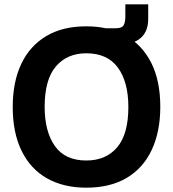

<svg xmlns="http://www.w3.org/2000/svg" viewBox="-20 -860 802 890"><path d="M380 10Q275 10 198.5 -33Q122 -76 80.5 -160Q39 -244 39 -364Q39 -480 78.5 -563.5Q118 -647 194 -692.5Q270 -738 380 -738Q485 -738 562 -695Q639 -652 681 -569Q723 -486 723 -365Q723 -250 683.5 -165.5Q644 -81 567.5 -35.5Q491 10 380 10ZM380 -116Q471 -116 523 -177Q575 -238 575 -364Q575 -480 526.5 -546.5Q478 -613 380 -613Q291 -613 239 -552Q187 -491 187 -365Q187 -250 234.5 -183Q282 -116 380 -116ZM460 -729H517Q545 -729 553 -743Q561 -757 561 -782V-840H667V-772Q667 -718 636.5 -688Q606 -658 556 -658H460Z"/></svg>

Font: BDO Grotesk DemiBold
Style: Regular
Weight: 600
Designer: Deni Anggara
Foundry: Lokal Container
Version: Version 2.000